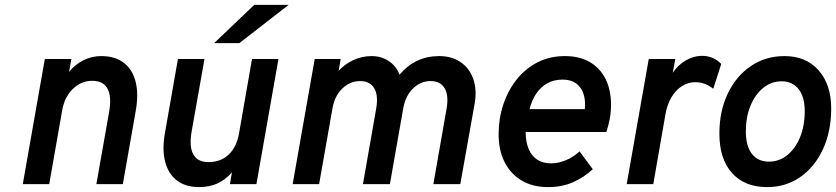

<svg xmlns="http://www.w3.org/2000/svg" viewBox="-20 -752 3414 784"><path d="M73 0 163 -511H271.5L262 -458.5Q287 -489.5 321.2 -506.2Q355.5 -523 393.5 -523Q449.5 -523 485.2 -495.8Q521 -468.5 533.8 -418Q546.5 -367.5 534 -297.5L481.5 0H373.5L425.5 -294.5Q436.5 -357.5 419.2 -389.8Q402 -422 356.5 -422Q311 -422 277 -388.5Q243 -355 233.5 -299.5L181 0Z M792.5 12Q738.5 12 703.2 -14.5Q668 -41 654.8 -90Q641.5 -139 653 -206L706.5 -511H815L763 -218Q751.5 -154 769 -122Q786.5 -90 831.5 -90Q881 -90 913.5 -120.5Q946 -151 956 -207L1009 -511H1117L1027 0H919L927 -48.5Q900.5 -17.5 867.8 -2.8Q835 12 792.5 12ZM854.5 -576 1018 -732H1158.5L957.5 -576Z M1175 0 1265 -511H1371L1363 -463Q1389 -491.5 1424 -507.2Q1459 -523 1497.5 -523Q1536.5 -523 1567.2 -502.8Q1598 -482.5 1611.5 -447Q1644 -485.5 1684.2 -504.2Q1724.5 -523 1773 -523Q1825 -523 1861.2 -498Q1897.5 -473 1912.8 -428.8Q1928 -384.5 1918 -328L1859.5 0H1749.5L1803.5 -308Q1813 -361.5 1795.8 -391.2Q1778.5 -421 1738 -421Q1698 -421 1666.8 -391Q1635.5 -361 1626.5 -309L1572 0H1462L1516 -308Q1525.5 -362 1508.2 -391.5Q1491 -421 1450 -421Q1410 -421 1378.2 -391Q1346.5 -361 1337.5 -309L1283 0Z M2217.5 12Q2156.5 12 2111.2 -14.2Q2066 -40.5 2041 -89Q2016 -137.5 2016 -204.5Q2016 -267.5 2035 -324.8Q2054 -382 2089.2 -426.8Q2124.5 -471.5 2174.5 -497.2Q2224.5 -523 2287 -523Q2345.5 -523 2387.5 -499Q2429.5 -475 2452.2 -430.5Q2475 -386 2475 -323.5Q2475 -294 2469.8 -266.5Q2464.5 -239 2456 -213H2126.5Q2126.5 -173 2138.5 -144.2Q2150.5 -115.5 2173.5 -100.2Q2196.5 -85 2230.5 -85Q2260 -85 2290.8 -97.8Q2321.5 -110.5 2346.5 -134L2400.5 -61Q2364.5 -27.5 2319.8 -7.8Q2275 12 2217.5 12ZM2142.5 -306.5H2368Q2371.5 -342 2362.5 -369Q2353.5 -396 2332.2 -411.5Q2311 -427 2277.5 -427Q2241.5 -427 2214.2 -411.5Q2187 -396 2169 -368.8Q2151 -341.5 2142.5 -306.5Z M2539 0 2629 -511H2737.5L2727 -454.5Q2748 -486.5 2780.2 -505.2Q2812.5 -524 2846.5 -524Q2892.5 -524 2925 -491L2892.5 -389.5Q2876.5 -402.5 2857.8 -409.5Q2839 -416.5 2819.5 -416.5Q2790 -416.5 2764.8 -400.5Q2739.5 -384.5 2722 -355.2Q2704.5 -326 2697.5 -286.5L2647.5 0Z M3112.5 12Q3020.5 12 2969 -45.5Q2917.5 -103 2917.5 -206.5Q2917.5 -298.5 2951.8 -370Q2986 -441.5 3046 -482.2Q3106 -523 3183.5 -523Q3271 -523 3322.5 -465Q3374 -407 3374 -309Q3374 -215.5 3340.5 -143Q3307 -70.5 3248 -29.2Q3189 12 3112.5 12ZM3119.5 -92Q3162 -92 3195 -118.8Q3228 -145.5 3247 -192Q3266 -238.5 3266 -298Q3266 -356 3241 -388Q3216 -420 3171.5 -420Q3129.5 -420 3096.5 -393.2Q3063.5 -366.5 3044.5 -320.2Q3025.5 -274 3025.5 -215Q3025.5 -156.5 3050 -124.2Q3074.5 -92 3119.5 -92Z"/></svg>

Font: Overpass SemiBold
Style: Italic
Weight: 600
Italic angle: -10°
Designer: Delve Withrington, Dave Bailey, Thomas Jockin
Foundry: Delve Fonts LLC
Version: Version 4.000